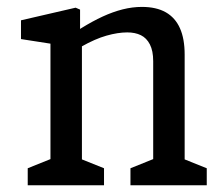

<svg xmlns="http://www.w3.org/2000/svg" viewBox="-20 -550 660 570"><path d="M367.3 -50.5 455 -85.8 434.8 -47.2V-368.5Q434.8 -399 425 -418.1Q415.2 -437.2 398.2 -445.5Q381.2 -453.8 357.8 -453.8Q330 -453.8 296.2 -444.2Q262.5 -434.7 221.5 -411.5Q213.3 -407.2 206.4 -403Q199.5 -398.8 191.3 -393.8L194.3 -448.8Q203.5 -455 208.1 -457.8Q212.7 -460.7 221.5 -466.5Q254.7 -487 284.8 -500.9Q315 -514.8 344.2 -522.2Q373.3 -529.5 401.3 -529.5Q444 -529.5 472.2 -513.5Q500.3 -497.5 514.2 -466.2Q528.2 -435 528.2 -388V-44.3L505.8 -85.8L593.8 -50.5V0H367.3ZM62.3 -50.5 150 -85.8 129.8 -47.2V-448.3L156 -416.3L42.3 -434V-489.7L204.5 -527.2L217.7 -521.5V-432.7L223.2 -425.7V-44.3L200.8 -85.8L288.8 -50.5V0H62.3Z"/></svg>

Font: Monaspace Xenon Var
Style: Regular
Weight: 400
Designer: Riley Cran and the Lettermatic Team
Version: Version 1.000 (Monaspace Xenon Var)